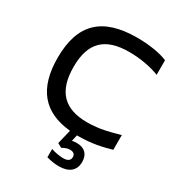

<svg xmlns="http://www.w3.org/2000/svg" viewBox="-211 -803 1051 1151"><g transform="rotate(30 314.5 -227.5)"><path d="M609 -544V-645C558 -667 478 -679 398 -679C158 -679 44 -571 44 -337C44 -124 138 -12 327 6L303 105L332 121C351 110 369 104 384 104C408 104 421 114 421 134C421 157 405 169 373 169C352 169 318 164 289 154V211C318 220 353 224 374 224C445 224 484 191 484 132C484 78 453 49 401 49C389 49 378 50 367 52L377 9H386C481 9 549 -8 609 -25V-127C545 -109 478 -89 389 -89C232 -89 154 -168 154 -337C154 -505 232 -581 400 -581C477 -581 556 -566 609 -544Z"/></g></svg>

Font: LT Wave Text Medium
Style: Regular
Weight: 500
Designer: Daniel Lyons
Version: Version 2.5 (Glyphs App)